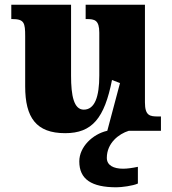

<svg xmlns="http://www.w3.org/2000/svg" viewBox="-20 -556 731 816"><path d="M664 0V-61H652C617 -61 596 -64 596 -121V-536H344V-475H348C382 -475 402 -471 402 -417V-235C402 -145 383 -90 336 -90C294 -90 282 -149 282 -234V-536H28V-475H32C83 -475 87 -459 87 -402V-189C87 -56 134 10 257 10C372 10 424 -54 456 -216L490 -203L436 0H435C374 14 317 68 317 130C317 206 369 240 475 240C496 240 545 234 566 224V153C542 158 521 161 503 161C463 161 434 147 434 115C434 52 485 13 527 0Z"/></svg>

Font: UArctic Serif Black
Style: Regular
Weight: 900
Designer: Customization by Puisto advertising & original work Monotype Design Team
Foundry: Monotype Imaging Inc.
Version: Version 2.004